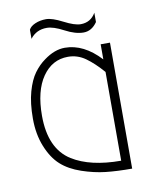

<svg xmlns="http://www.w3.org/2000/svg" viewBox="-75 -692 610 752"><g transform="rotate(-10 230.0 -316.5)"><path d="M353 -500H390V1Q330 1 285 -4Q240 -9 191.5 -25.5Q143 -42 112 -70Q81 -98 61 -147.5Q41 -197 41 -259Q41 -321 53.5 -365.5Q66 -410 85.5 -436.5Q105 -463 129 -480Q171 -511 212 -511Q287 -511 353 -440ZM78 -264Q78 -133 159 -82Q231 -37 353 -37V-390Q319 -429 287.5 -451.5Q256 -474 218 -474Q155 -474 116.5 -418.5Q78 -363 78 -264ZM350 -626V-589Q328 -557 295.5 -557Q263 -557 222.5 -578.5Q182 -600 156 -600Q114 -600 90 -568V-604Q96 -617 115.5 -625.5Q135 -634 159 -634Q183 -634 224.5 -612.5Q266 -591 290 -591Q330 -591 350 -626Z"/></g></svg>

Font: Bubbler One
Style: Regular
Weight: 400
Designer: Brenda Gallo (gbrenda1987@gmail.com)
Foundry: Brenda Gallo
Version: Version 1.003